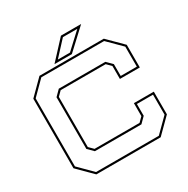

<svg xmlns="http://www.w3.org/2000/svg" viewBox="-187 -1015 1158 1181"><g transform="rotate(-30 392.0 -424.0)"><path d="M163 0 60 -103V-597L163 -700H620L723.5 -597V-436H582V-528L551.5 -558.5H232L201.5 -528V-172L232 -141.5H551.5L582 -172V-264H723.5V-103L620 0ZM168.5 -13.5H614.5L710 -108.5V-250.5H595.5V-166.5L557 -128H226.5L188 -166.5V-533.5L226.5 -572H557L595.5 -533.5V-449.5H710V-591.5L614.5 -686.5H168.5L73.5 -591.5V-108.5ZM279 -716 401 -848H544.5L402.5 -716ZM311 -730H397L509 -834H407Z"/></g></svg>

Font: Tourney Expanded Thin
Style: Regular
Weight: 100
Width: 7
Designer: Tyler Finck
Foundry: Etcetera Type Co
Version: Version 1.010; ttfautohint (v1.8.3)